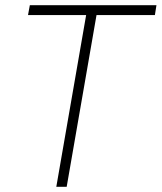

<svg xmlns="http://www.w3.org/2000/svg" viewBox="-20 -720 623 740"><path d="M197 0H237L352 -662H577L583 -700H95L88 -662H312Z"/></svg>

Font: Fixel Display 20240404 ExLight
Style: Italic
Weight: 200
Italic angle: -10°
Designer: AlfaBravo + MacPaw
Foundry: Kyrylo Tkachov, Marchela Mozhyna, Serhii Makarenko, Maria Weinstein, Zakhar Kryvoshyya
Version: Version 1.211;Glyphs 3.2 (3225)